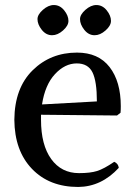

<svg xmlns="http://www.w3.org/2000/svg" viewBox="-20 -726 545 763"><path d="M143 -270V-250Q143 -150 183.5 -94Q224 -38 294 -38Q339 -38 366 -46.5Q393 -55 434 -83Q450 -76 452 -59Q383 16 291 17Q176 17 107 -55Q38 -127 37 -250Q38 -376 109.5 -446.5Q181 -517 286 -517Q371 -517 415.5 -459.5Q460 -402 460 -304Q460 -287 459 -278L445 -267ZM285 -474Q238 -474 198.5 -431.5Q159 -389 147 -311L365 -323Q365 -403 347.5 -438.5Q330 -474 285 -474ZM129 -650Q129 -668 150.5 -687Q172 -706 194 -706Q218 -706 235 -685Q252 -664 252 -643Q252 -624 230.5 -605Q209 -586 187 -586Q163 -586 146 -607.5Q129 -629 129 -650ZM298 -650Q298 -668 319.5 -687Q341 -706 363 -706Q387 -706 404 -685Q421 -664 421 -643Q421 -624 399.5 -605Q378 -586 356 -586Q332 -586 315 -607.5Q298 -629 298 -650Z"/></svg>

Font: Alike
Style: Regular
Weight: 400
Designer: Cyreal (www.cyreal.org)
Foundry: Cyreal (www.cyreal.org)
Version: Version 1.212